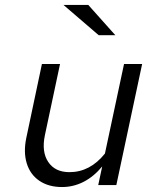

<svg xmlns="http://www.w3.org/2000/svg" viewBox="-20 -746 640 774"><path d="M230 8Q176 8 139 -17Q102 -42 88 -87Q74 -132 86 -190L149 -488H222L161 -201Q147 -134 174.5 -93Q202 -52 260 -52Q343 -52 403 -127L480 -488H553L449 0H376L392 -75Q358 -34 317 -13Q276 8 230 8ZM378 -604 236 -726H336L445 -604Z"/></svg>

Font: Red Hat Mono
Style: Italic
Weight: 300
Italic angle: -12°
Monospace: yes
Designer: Pentagram, MCKL
Foundry: Pentagram, MCKL
Version: Version 1.023